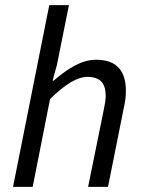

<svg xmlns="http://www.w3.org/2000/svg" viewBox="-20 -732 560 752"><path d="M31 0H108L176 -344C237 -404 284 -431 322 -431C372 -431 394 -406 394 -357C394 -340 391 -326 386 -300L325 0H403L465 -310C471 -337 473 -354 473 -377C473 -452 439 -498 357 -498C298 -498 245 -463 190 -416H186L203 -478L250 -712H173Z"/></svg>

Font: Source Sans Pro
Style: Italic
Weight: 400
Italic angle: -11°
Designer: Paul D. Hunt
Foundry: Adobe Systems Incorporated
Version: Version 3.006;hotconv 1.0.111;makeotfexe 2.5.65597